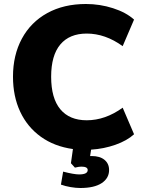

<svg xmlns="http://www.w3.org/2000/svg" viewBox="-20 -741 725 961"><path d="M436 8 431 40H439Q480 40 503 59Q526 78 526 110Q526 151 489 175.5Q452 200 382 200Q360 200 333.5 195.5Q307 191 285 183L296 118Q350 132 376 132Q419 132 419 110Q419 93 387 93Q375 93 355 98L335 76L345 5Q252 -8 184.5 -56.5Q117 -105 81 -182Q45 -259 45 -357Q45 -465 89.5 -547.5Q134 -630 216.5 -675.5Q299 -721 410 -721Q480 -721 545.5 -700Q611 -679 651 -643L594 -510Q507 -573 414 -573Q328 -573 282 -518.5Q236 -464 236 -357Q236 -249 282 -194Q328 -139 414 -139Q507 -139 594 -202L651 -69Q616 -37 558 -16.5Q500 4 436 8Z"/></svg>

Font: Muli Black
Style: Regular
Weight: 900
Designer: Vernon Adams
Foundry: Vernon Adams
Version: Version 2.001